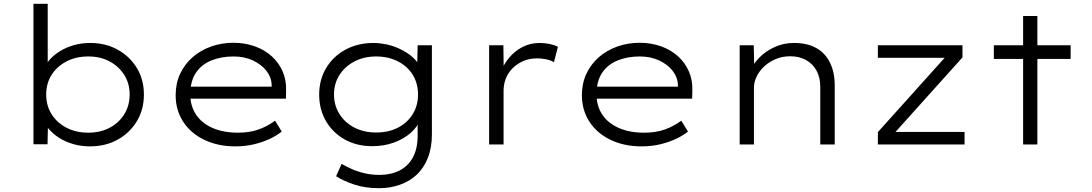

<svg xmlns="http://www.w3.org/2000/svg" viewBox="-20 -760 5742 1010"><path d="M453 10Q407 10 365.5 -2Q324 -14 291 -35Q258 -56 235.5 -83Q213 -110 203 -140L233 -135L230 -1H156V-740H231V-396L208 -388Q217 -418 239.5 -444Q262 -470 295 -490.5Q328 -511 368.5 -522.5Q409 -534 455 -534Q535 -534 598.5 -499Q662 -464 699.5 -403Q737 -342 737 -262Q737 -184 700 -122.5Q663 -61 599 -25.5Q535 10 453 10ZM444 -62Q508 -62 557 -88Q606 -114 634 -159.5Q662 -205 662 -263Q662 -321 633.5 -366Q605 -411 556.5 -437Q508 -463 445 -463Q379 -463 329 -436.5Q279 -410 251 -365.5Q223 -321 223 -263Q223 -204 251.5 -159Q280 -114 330 -88Q380 -62 444 -62Z M1218 10Q1126 10 1054.5 -24.5Q983 -59 943.5 -120Q904 -181 904 -259Q904 -321 927.5 -371.5Q951 -422 992.5 -458.5Q1034 -495 1089.5 -515Q1145 -535 1208 -535Q1268 -535 1320 -516.5Q1372 -498 1409.5 -464Q1447 -430 1467 -384Q1487 -338 1485 -282L1484 -241H967L956 -304H1427L1409 -293V-317Q1407 -355 1381 -388Q1355 -421 1310.5 -442Q1266 -463 1208 -463Q1144 -463 1092 -442Q1040 -421 1010.5 -377Q981 -333 981 -264Q981 -203 1011 -157.5Q1041 -112 1098 -87Q1155 -62 1231 -62Q1292 -62 1338 -78Q1384 -94 1427 -125L1462 -68Q1435 -46 1397 -28.5Q1359 -11 1314 -0.5Q1269 10 1218 10Z M1975 230Q1900 230 1842.5 210.5Q1785 191 1748 167L1777 102Q1799 115 1829 128.5Q1859 142 1896 151Q1933 160 1977 160Q2036 160 2081.5 137Q2127 114 2152 68Q2177 22 2177 -47V-131L2190 -133Q2178 -94 2141 -61.5Q2104 -29 2052 -10Q2000 9 1938 9Q1857 9 1794 -26Q1731 -61 1695 -122.5Q1659 -184 1659 -262Q1659 -342 1696.5 -403.5Q1734 -465 1798.5 -499.5Q1863 -534 1945 -534Q1975 -534 2008 -527.5Q2041 -521 2071.5 -508Q2102 -495 2128 -477Q2154 -459 2172 -436.5Q2190 -414 2196 -389L2174 -391L2177 -522H2252V-54Q2252 17 2230.5 71Q2209 125 2171 160Q2133 195 2082 212.5Q2031 230 1975 230ZM1959 -63Q2024 -63 2073.5 -88.5Q2123 -114 2151 -159.5Q2179 -205 2179 -262Q2179 -321 2151.5 -366Q2124 -411 2073.5 -437Q2023 -463 1959 -463Q1895 -463 1845 -437Q1795 -411 1766 -366Q1737 -321 1737 -263Q1737 -206 1765.5 -160.5Q1794 -115 1844 -89Q1894 -63 1959 -63Z M2553 0V-522H2628L2630 -368L2613 -374Q2627 -419 2657.5 -455.5Q2688 -492 2729 -513Q2770 -534 2818 -534Q2846 -534 2872 -528.5Q2898 -523 2915 -514L2894 -433Q2875 -444 2851 -448.5Q2827 -453 2807 -453Q2764 -453 2731.5 -438.5Q2699 -424 2675.5 -400Q2652 -376 2640.5 -346Q2629 -316 2629 -283V0Z M3355 10Q3263 10 3191.5 -24.5Q3120 -59 3080.5 -120Q3041 -181 3041 -259Q3041 -321 3064.5 -371.5Q3088 -422 3129.5 -458.5Q3171 -495 3226.5 -515Q3282 -535 3345 -535Q3405 -535 3457 -516.5Q3509 -498 3546.5 -464Q3584 -430 3604 -384Q3624 -338 3622 -282L3621 -241H3104L3093 -304H3564L3546 -293V-317Q3544 -355 3518 -388Q3492 -421 3447.5 -442Q3403 -463 3345 -463Q3281 -463 3229 -442Q3177 -421 3147.5 -377Q3118 -333 3118 -264Q3118 -203 3148 -157.5Q3178 -112 3235 -87Q3292 -62 3368 -62Q3429 -62 3475 -78Q3521 -94 3564 -125L3599 -68Q3572 -46 3534 -28.5Q3496 -11 3451 -0.5Q3406 10 3355 10Z M3871 0V-522H3945L3948 -391L3928 -388Q3943 -425 3975.5 -458Q4008 -491 4055 -512.5Q4102 -534 4156 -534Q4227 -534 4274.5 -507Q4322 -480 4346.5 -429.5Q4371 -379 4371 -311V0H4295V-303Q4295 -353 4275 -389Q4255 -425 4219.5 -444.5Q4184 -464 4137 -464Q4095 -464 4060 -449Q4025 -434 3999.5 -410Q3974 -386 3960 -357Q3946 -328 3946 -297V0H3909Q3898 0 3888.5 0Q3879 0 3871 0Z M4598 0V-65L4961 -469L4977 -456H4598V-522H5043V-458L4680 -54L4665 -66H5054V0Z M5362 0V-676H5437V0ZM5208 -450V-522H5612V-450Z"/></svg>

Font: Lexend Giga Light
Style: Regular
Weight: 300
Version: Version 1.007